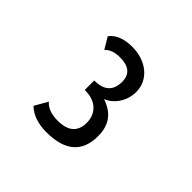

<svg xmlns="http://www.w3.org/2000/svg" viewBox="-103 -714 583 583"><g transform="rotate(45 188.5 -422.0)"><path d="M266 -517C266 -572 218 -606 161 -606C126 -606 100 -596 85 -576L107 -539C118 -551 134 -557 157 -557C195 -557 214 -541 214 -509C214 -471 193 -452 153 -452H151V-411H155C199 -411 226 -384 226 -345C226 -306 203 -287 159 -287C132 -287 112 -294 99 -309L75 -267C96 -247 124 -238 159 -238C239 -238 279 -272 279 -341C279 -388 257 -418 212 -433C241 -444 266 -477 266 -517Z"/></g></svg>

Font: linja pona
Style: Regular
Weight: 400
Foundry: jan Same & David A Roberts
Version: Version 4.9